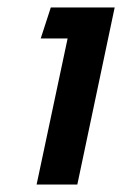

<svg xmlns="http://www.w3.org/2000/svg" viewBox="-20 -494 348 514"><path d="M78 0 161 -391H89L116 -474H287L187 0Z"/></svg>

Font: Kanit
Style: Italic
Weight: 400
Italic angle: -12°
Designer: Katatrad Team
Foundry: CadsonDemak
Version: Version 2.000; ttfautohint (v1.8.3)